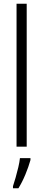

<svg xmlns="http://www.w3.org/2000/svg" viewBox="-20 -780 229 1021"><path d="M122 0H68V-760H122ZM142 71Q132 107 115 148Q98 189 78 221H49V210Q55 192 63 164.5Q71 137 77.5 109Q84 81 86 61H142Z"/></svg>

Font: Noto Sans Lao UI ExtCond Light
Style: Regular
Weight: 300
Width: 2
Designer: Monotype Design Team
Foundry: Monotype Imaging Inc.
Version: Version 2.000; ttfautohint (v1.8.4.7-5d5b)